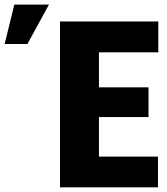

<svg xmlns="http://www.w3.org/2000/svg" viewBox="-160 -803 717 823"><path d="M517.1 -131.8V0H206.1V-131.8ZM264.2 -710.9V0H97.2V-710.9ZM476.6 -428.7V-301.3H206.1V-428.7ZM518.6 -710.9V-578.6H206.1V-710.9ZM-140.1 -614.3 -98.6 -783.2H49.8L-42.5 -614.3Z"/></svg>

Font: Roboto Condensed Black
Style: Regular
Weight: 900
Designer: Christian Robertson
Foundry: Google
Version: Version 3.008; 2023